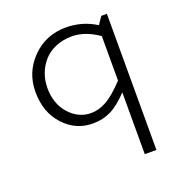

<svg xmlns="http://www.w3.org/2000/svg" viewBox="-126 -578 867 917"><g transform="rotate(-20 307.0 -119.0)"><path d="M65.9 -227.1Q65.9 -327.1 135.5 -397.5Q205.1 -467.8 307.1 -467.8Q390.1 -467.8 460 -423.8L485.8 -461.9H514.2V230H455.1V-84Q407.2 -33.2 365.7 -12.7Q324.2 7.8 273.9 7.8Q186.5 7.8 126.2 -58.1Q65.9 -124 65.9 -227.1ZM126 -226.1Q126 -145 172.4 -93.5Q218.8 -42 282.2 -42Q321.8 -42 361.1 -64Q400.4 -85.9 455.1 -144V-370.1Q386.7 -418 319.8 -418Q273.4 -418 235.8 -401.9Q198.2 -385.7 174.6 -358.4Q150.9 -331.1 138.4 -297.1Q126 -263.2 126 -226.1Z"/></g></svg>

Font: IntelOne Mono Light
Style: Regular
Weight: 300
Designer: Fred Shallcrass
Foundry: Frere-Jones Type LLC
Version: Version 1.200;hotconv 1.1.0;makeotfexe 2.6.0;FJTRelease1.2